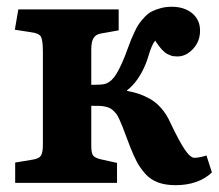

<svg xmlns="http://www.w3.org/2000/svg" viewBox="-20 -541 647 568"><path d="M499 6.8Q469.2 6.8 447 -1.5Q424.8 -9.8 409.4 -27.3Q394 -44.9 385 -62Q376 -79.1 365.2 -106Q359.9 -119.1 352.8 -138.7Q345.7 -158.2 342.3 -166.5Q338.9 -174.8 333.5 -187Q328.1 -199.2 324.2 -204.1Q320.3 -209 314 -214.8Q307.6 -220.7 300.3 -223.1Q293 -225.6 283.2 -227.1Q278.3 -228 250 -228V-108.9Q250 -87.9 255.6 -80.8Q261.2 -73.7 277.8 -69.8L326.2 -59.1V0H24.9V-60.1L77.1 -68.8Q95.7 -71.8 101.3 -80.8Q106.9 -89.8 106.9 -113.8V-387.2Q106.9 -421.9 101.1 -432.4Q95.2 -442.9 70.8 -445.8L23.9 -453.1L34.2 -513.2H331.1V-451.2L278.8 -441.9Q263.7 -439.5 256.8 -428.5Q250 -417.5 250 -395V-290Q277.3 -290 287.1 -292Q303.7 -294.9 317.4 -312.3Q331.1 -329.6 349.1 -374Q352.1 -381.8 358.2 -398.2Q364.3 -414.6 367.9 -423.8Q371.6 -433.1 378.7 -448Q385.7 -462.9 391.8 -471.4Q397.9 -480 408 -490.7Q418 -501.5 429 -507.1Q439.9 -512.7 455.1 -516.8Q470.2 -521 487.8 -521Q525.4 -521 548.6 -501.7Q571.8 -482.4 571.8 -450.2Q571.8 -418.5 551 -396.2Q530.3 -374 504.9 -374Q499 -374 493.4 -374.8Q487.8 -375.5 482.9 -377.7Q478 -379.9 474.4 -381.6Q470.7 -383.3 466.3 -387.5Q461.9 -391.6 459.7 -393.6Q457.5 -395.5 453.6 -400.6Q449.7 -405.8 448.5 -407.2Q447.3 -408.7 443.4 -414.3Q439.5 -419.9 439 -420.9Q433.1 -413.6 428.5 -402.3Q423.8 -391.1 419.2 -375.7Q414.6 -360.4 411.1 -352.1Q389.6 -299.8 356 -273.9V-272Q375 -268.6 389.9 -263.7Q404.8 -258.8 423.1 -248.8Q441.4 -238.8 457 -220.9Q472.7 -203.1 483.9 -178.2Q509.3 -124.5 526.1 -99.4Q543 -74.2 555.2 -74.2Q569.8 -74.2 590.8 -81.1L606.9 -30.8Q566.9 6.8 499 6.8Z"/></svg>

Font: Literata Book
Style: Bold
Weight: 700
Designer: Latin by Veronika Burian and Jose Scaglione. Greek by Irene Vlachou. Cyrillic by Vera Evstafieva
Foundry: TypeTogether
Version: Version 2.003;PS 002.003;hotconv 1.0.88;makeotf.lib2.5.64775